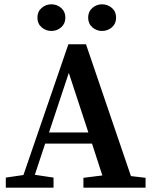

<svg xmlns="http://www.w3.org/2000/svg" viewBox="-20 -873 709 893"><path d="M300 -534 208 -257H391ZM7 0V-47L89 -59L298 -667H380L589 -54L657 -46V0H368V-46L456 -57L408 -205H190L142 -60L229 -47V0ZM219 -729Q193 -729 173.5 -746Q154 -763 154 -791Q154 -819 173.5 -836Q193 -853 219 -853Q245 -853 264.5 -836Q284 -819 284 -791Q284 -763 264.5 -746Q245 -729 219 -729ZM454 -729Q429 -729 409.5 -746Q390 -763 390 -791Q390 -819 409.5 -836Q429 -853 454 -853Q481 -853 500.5 -836Q520 -819 520 -791Q520 -763 500.5 -746Q481 -729 454 -729Z"/></svg>

Font: Source Serif Pro SemiBold
Style: Regular
Weight: 600
Designer: Frank Grießhammer
Foundry: Adobe Systems Incorporated
Version: Version 3.001;hotconv 1.0.111;makeotfexe 2.5.65597